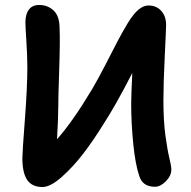

<svg xmlns="http://www.w3.org/2000/svg" viewBox="-20 -772 766 771"><path d="M150.9 -21Q108.4 -21 89.1 -49.6Q69.8 -78.1 69.8 -137.2Q69.8 -159.7 79.8 -290Q89.8 -420.4 89.8 -502.9Q89.8 -545.9 85.9 -606.7Q82 -667.5 82 -681.2Q82 -714.8 95.9 -733.4Q109.9 -752 137.2 -752Q171.4 -752 195.1 -730Q218.8 -708 219.2 -660.2Q221.7 -610.4 217.8 -493.7Q213.9 -377 213.9 -337.9Q213.9 -298.3 209 -212.9Q272.5 -284.2 351.1 -416Q375.5 -457.5 404.5 -514.2Q433.6 -570.8 452.6 -607.4Q471.7 -644 493.4 -679.7Q515.1 -715.3 535.4 -732.7Q555.7 -750 576.2 -750Q607.9 -750 627.4 -728.5Q647 -707 647 -671.9Q647 -657.7 641.6 -546.9Q636.2 -436 636.2 -369.1Q636.2 -286.6 644.3 -227.5Q652.3 -168.5 660.2 -137Q668 -105.5 668 -90.8Q668 -66.4 646.2 -44.2Q624.5 -22 602.1 -22Q552.2 -22 539.1 -65.9Q523.4 -111.8 515.1 -194.6Q506.8 -277.3 506.8 -356Q506.8 -386.7 511.2 -479Q443.8 -347.2 395 -272.9Q356.4 -210 314.9 -155.8Q273.4 -101.6 227.8 -61.3Q182.1 -21 150.9 -21Z"/></svg>

Font: Shantell Sans Bouncy
Style: Regular
Weight: 600
Designer: Stephen Nixon, Anya Danilova, Shantell Martin
Foundry: Arrow Type
Version: Version 1.006;[9816181b4]